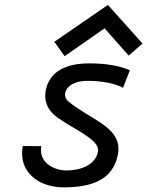

<svg xmlns="http://www.w3.org/2000/svg" viewBox="-20 -765 609 794"><path d="M426.3 -744.6 204.6 -592.3 247.1 -532.7 412.6 -647.9 512.2 -535.2 569.3 -585ZM215.8 -280.3C284.7 -230 385.7 -190.9 385.7 -144C385.7 -142.1 385.7 -139.6 385.3 -137.7C375 -84 315.4 -60.1 255.4 -60.1C205.1 -60.1 149.4 -89.4 149.4 -144C149.4 -149.4 149.9 -154.8 150.9 -160.6L74.2 -161.1C72.3 -150.4 71.3 -140.1 71.3 -130.4C71.3 -43.5 148.4 9.8 243.2 9.8C352.1 9.8 446.3 -17.1 467.3 -125C468.8 -133.3 469.7 -141.6 469.7 -149.4C469.7 -243.7 350.1 -272.5 262.7 -345.7C253.4 -353.5 249 -363.3 249 -374C249 -400.9 278.8 -430.7 342.3 -430.7C403.3 -430.7 455.1 -419.9 488.8 -401.9L517.1 -474.6C468.8 -494.6 415.5 -502.9 349.1 -502.9C247.6 -502.9 185.5 -466.3 169.9 -394.5C168 -385.7 167 -377.4 167 -369.1C167 -334.5 183.6 -303.7 215.8 -280.3Z"/></svg>

Font: Fantasque Sans Mono
Style: RegItalic
Weight: 400
Italic angle: -11°
Monospace: yes
Designer: Jany Belluz
Version: Version 1.6.3